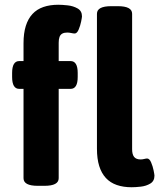

<svg xmlns="http://www.w3.org/2000/svg" viewBox="-20 -780 670 808"><path d="M139 2Q79 2 79 -30V-406H61Q31 -406 31 -456V-473Q31 -523 61 -523H79V-598Q79 -640 88.5 -670.5Q98 -701 116.5 -721Q135 -741 162.5 -750.5Q190 -760 225 -760Q241 -760 264.5 -757.5Q288 -755 306.5 -744.5Q325 -734 325 -711Q325 -707 321.5 -689.5Q318 -672 311 -655.5Q304 -639 294 -639Q289 -639 280 -641Q271 -643 263 -643Q250 -643 242 -638.5Q234 -634 230.5 -624.5Q227 -615 227 -600V-523H277Q307 -523 307 -473V-456Q307 -406 277 -406H227V-30Q227 2 167 2ZM534 8Q499 8 471.5 -1.5Q444 -11 425.5 -31Q407 -51 397.5 -81.5Q388 -112 388 -154V-722Q388 -754 448 -754H476Q536 -754 536 -722V-152Q536 -130 544.5 -119.5Q553 -109 572 -109Q579 -109 587 -111Q595 -113 599 -113Q609 -113 616 -96.5Q623 -80 626.5 -62.5Q630 -45 630 -41Q630 -18 612.5 -7.5Q595 3 572.5 5.5Q550 8 534 8Z"/></svg>

Font: Asap
Style: Regular
Weight: 400
Designer: Pablo Cosgaya
Foundry: Omnibus-Type
Version: Version 3.001